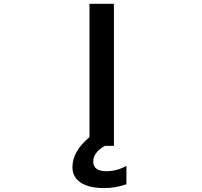

<svg xmlns="http://www.w3.org/2000/svg" viewBox="-20 -751 1040 990"><path d="M518.6 218.8Q438.5 218.8 396 190.4Q353.5 162.1 353.5 111.3Q353.5 29.3 441.4 -43.9V-731.4H567.4V1H520.5Q460 35.2 460.9 83Q460.9 131.8 529.3 131.8Q582 131.8 631.8 104.5V199.2Q573.2 218.8 518.6 218.8Z"/></svg>

Font: Gen Shin Gothic Monospace Medium
Style: Regular
Weight: 500
Designer: [Source Han Sans]
Ryoko NISHIZUKA  (kana & ideographs); Paul D. Hunt (Latin, Greek & Cyrillic); Wenlong ZHANG  (bopomofo
Version: Version 1.002.20150607